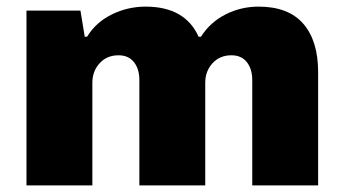

<svg xmlns="http://www.w3.org/2000/svg" viewBox="-20 -560 1040 580"><path d="M60 -528H223L236 -449H243Q270 -493 318 -516.5Q366 -540 420 -540Q539 -540 580 -449H587Q615 -493 661.5 -516.5Q708 -540 761 -540Q851 -540 896 -488.5Q941 -437 941 -342V0H742V-318Q742 -352 725.5 -372.5Q709 -393 679 -393Q644 -393 622 -369Q600 -345 600 -310V0H401V-318Q401 -352 384.5 -372.5Q368 -393 338 -393Q303 -393 281 -369Q259 -345 259 -310V0H60Z"/></svg>

Font: Archivo Black
Style: Regular
Weight: 400
Designer: Hector Gatti
Foundry: Omnibus-Type
Version: Version 1.101; ttfautohint (v1.8)